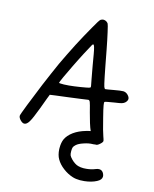

<svg xmlns="http://www.w3.org/2000/svg" viewBox="-134 -789 886 1103"><g transform="rotate(15 309.0 -237.0)"><path d="M406.2 219.7Q374 209.5 346.7 188.5Q318.8 167.5 303.7 141.1Q290.5 118.7 288.6 83.5Q288.6 79.1 288.6 75.2Q288.6 45.4 297.9 23.9Q310.1 -2.4 339.4 -23.9Q368.7 -44.9 409.7 -56.6Q424.3 -61 436.5 -63Q436 -64 435.5 -65.4Q429.7 -77.6 420.4 -106.9Q411.1 -136.7 403.8 -165.5Q392.1 -212.9 387.7 -223.6Q382.8 -234.4 376 -232.9Q371.6 -231.9 337.9 -227.5Q304.2 -222.7 260.7 -217.3Q260.7 -217.3 186.5 -208Q155.8 -203.6 155.3 -203.6Q154.8 -203.1 145 -177.2Q135.3 -151.4 122.1 -115.2Q97.7 -49.8 84 -27.3Q70.8 -5.4 55.7 -5.4Q44.9 -5.4 32.2 -18.6Q20 -31.2 20 -43Q20 -49.3 44.4 -111.8Q68.8 -174.3 99.1 -247.6Q115.7 -286.6 131.8 -324.2Q147.9 -361.3 160.6 -389.6Q172.9 -416 189.5 -449.7Q206.1 -483.4 224.1 -518.6Q257.8 -583 288.6 -636.7Q318.8 -690.9 325.7 -694.8Q334 -700.2 342.8 -700.2Q346.2 -700.2 349.6 -699.2Q362.8 -696.3 370.6 -684.6Q373.5 -680.2 383.3 -636.7Q393.1 -593.8 403.8 -537.6Q413.6 -484.4 420.9 -447.3Q427.7 -409.7 433.1 -385.3Q442.4 -339.8 446.3 -328.6Q450.7 -317.4 455.1 -317.4Q458.5 -317.4 472.2 -319.8Q486.3 -322.3 502.9 -325.2Q542.5 -332.5 557.6 -332.5Q558.6 -332.5 559.6 -332.5Q574.7 -331.5 585.9 -320.3Q597.7 -308.6 598.1 -297.4Q598.1 -286.1 586.9 -274.9Q580.1 -268.1 567.9 -264.2Q555.2 -260.7 526.4 -256.8Q505.9 -253.9 489.7 -250.5Q473.1 -247.6 470.2 -245.6Q466.3 -243.2 469.7 -225.1Q472.7 -206.5 485.8 -155.3Q494.6 -120.1 502.9 -89.4Q511.7 -59.1 514.6 -51.8Q517.6 -44.9 519.5 -37.6Q522 -30.3 522 -27.3Q522 -19 508.3 -7.3Q495.1 4.9 485.8 4.9Q485.8 4.9 484.4 4.9Q483.4 4.9 481.9 4.4Q475.1 6.3 467.3 6.3Q444.3 6.3 415.5 16.1Q386.7 25.4 373.5 37.6Q363.3 46.9 360.8 53.7Q357.9 61 357.9 77.1Q357.9 94.2 361.3 102.1Q364.3 109.4 377.9 123.5Q387.7 133.3 398.4 140.1Q409.7 147.5 419.9 149.9Q433.6 153.8 451.2 153.8Q459.5 153.8 468.3 152.8Q497.6 149.9 518.1 141.1Q530.8 135.7 540.5 135.7Q559.6 135.7 568.4 155.3Q572.3 163.6 572.3 171.4Q572.3 190.9 546.4 204.1Q516.6 219.7 475.6 224.1Q461.9 225.6 449.7 225.6Q425.3 225.6 406.2 219.7ZM279.3 -287.1Q295.9 -289.1 315.9 -292.5Q335.4 -295.4 346.7 -297.9Q365.7 -301.3 369.6 -304.2Q373 -306.6 371.1 -314.9Q370.1 -319.8 363.8 -353Q357.4 -386.2 350.1 -428.2Q343.3 -468.3 338.9 -493.7Q334.5 -519.5 330.6 -532.7Q324.2 -557.1 315.4 -542Q306.2 -526.4 282.7 -481.4Q272.9 -462.9 261.7 -440.4Q251 -418.5 239.7 -396Q219.7 -355 204.1 -321.3Q189 -287.6 189 -284.2Q189 -281.2 218.3 -281.7Q247.6 -282.7 279.3 -287.1Z"/></g></svg>

Font: Casuwalt
Style: Regular
Weight: 400
Designer: Walter E Stewart
Version: 0.1